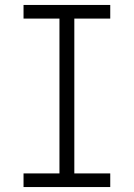

<svg xmlns="http://www.w3.org/2000/svg" viewBox="-20 -755 540 775"><path d="M75 0V-55H220V-680H75V-735H425V-680H280V-55H425V0Z"/></svg>

Font: Iosevka Curly Light
Style: Regular
Weight: 300
Monospace: yes
Designer: Belleve Invis
Foundry: Belleve Invis
Version: Version 22.1.2; ttfautohint (v1.8.4)